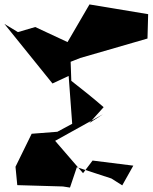

<svg xmlns="http://www.w3.org/2000/svg" viewBox="-72 -812 689 867"><path d="M396 -328C349 -369 300 -408 250 -447L247 -533L290 -550L594 -638L597 -748L332 -792L233 -622L87 -690L9 -667L-52 -704L165 -435L238 -469L254 -253L187 -217L71 -208L-2 -59L6 24L212 30L244 35L275 -57L431 -6L480 25L530 -64L346 -87L303 -30L177 -176L393 -296L331 -256Z"/></svg>

Font: Asimov Silicon
Style: Regular
Weight: 400
Designer: Google
Version: Version 2.000980; 2014